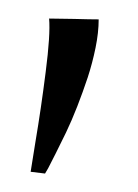

<svg xmlns="http://www.w3.org/2000/svg" viewBox="-20 -85 150 208"><path d="M33.2 -64.9Q42 -64.9 60.1 -64.5Q78.1 -64 86.9 -64Q86.9 -49.8 83.5 -33.2Q80.1 -16.6 75 -1Q69.8 14.6 63.7 30.3Q57.6 45.9 51.5 58.6Q45.4 71.3 40.3 81.3Q35.2 91.3 32.2 97.2L28.8 103L13.2 101.1L18.6 67.4Q24.4 33.2 29.5 -7.1Q34.7 -47.4 33.2 -64.9Z"/></svg>

Font: Antic Didone
Style: Regular
Weight: 400
Designer: Santiago Orozco
Foundry: Santiago Orozco
Version: Version 2.000